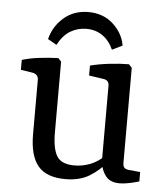

<svg xmlns="http://www.w3.org/2000/svg" viewBox="-47 -643 601 693"><g transform="rotate(5 253.5 -296.0)"><path d="M362 -66Q336 -34 301 -13Q266 8 215 8Q146 8 115.5 -29Q85 -66 85 -143V-340Q85 -359 66 -364L21 -371V-407Q51 -416 86 -420Q121 -424 152 -425L163 -413V-157Q163 -98 179.5 -71Q196 -44 243 -44Q273 -44 301 -55Q329 -66 353 -90ZM482 -7Q469 -3 449 1.5Q429 6 411 6Q377 6 361 -14.5Q345 -35 341 -66V-341Q341 -361 322 -364L268 -372V-408Q299 -416 337.5 -420.5Q376 -425 408 -425L419 -413V-69Q419 -56 424.5 -51Q430 -46 440 -45L482 -41ZM246 -600Q300 -600 336 -567Q372 -534 379 -490L342 -472Q327 -505 302 -522Q277 -539 244 -539Q213 -539 186.5 -523.5Q160 -508 141 -472L109 -490Q120 -536 156.5 -568Q193 -600 246 -600Z"/></g></svg>

Font: Yrsa
Style: Regular
Weight: 400
Designer: Anna Giedrys (Yrsa+Rasa design), David Brezina (Yrsa art-direction, Rasa art-direction, design)
Foundry: Rosetta Type Foundry
Version: Version 2.004